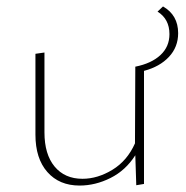

<svg xmlns="http://www.w3.org/2000/svg" viewBox="-20 -573 578 596"><path d="M427 -353V-2L403 2L400 -91Q370 -44 323 -20.5Q276 3 227 3Q164 3 127 -39Q90 -81 90 -155V-406L118 -410V-162Q118 -94 149.5 -56Q181 -18 236 -18Q283 -18 329 -46Q375 -74 399 -128L400 -366Q450 -376 478 -402Q506 -428 506 -467Q506 -514 469 -537L486 -553Q533 -526 533 -470Q533 -427 504.5 -396.5Q476 -366 427 -353Z"/></svg>

Font: Ysabeau SC Extralight
Style: Regular
Weight: 200
Designer: Christian Thalmann (Catharsis Fonts)
Version: Version 0.003